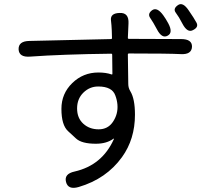

<svg xmlns="http://www.w3.org/2000/svg" viewBox="-20 -839 1040 919"><path d="M357 56Q306 71 296 32Q286 -7 337 -18Q469 -48 525 -173Q527 -178 523 -175Q490 -151 439 -151Q371 -151 344 -176Q325 -194 306 -211Q274 -240 274 -318Q274 -391 326 -441.5Q378 -492 451 -492Q487 -492 513 -483Q518 -481 518 -486L517 -577Q517 -582 512 -582Q276 -579 124 -568Q71 -564 69 -603Q68 -642 120 -643L511 -652Q516 -652 516 -657L515 -693Q514 -718 511 -743Q508 -776 553 -777Q598 -779 595 -726L592 -658Q592 -653 597 -653L847 -652Q900 -652 899 -615Q897 -577 845 -580Q787 -583 606 -583H597Q592 -583 592 -578L594 -437Q594 -418 604 -402Q626 -366 626 -290Q626 -173 564 -87Q489 17 357 56ZM520 -255Q546 -293 542 -339Q540 -361 532 -382Q517 -425 450 -425Q409 -425 379 -395.5Q349 -366 349 -320Q349 -274 378.5 -247Q408 -220 452 -220Q496 -220 520 -255ZM782 -668Q755 -653 731 -699Q713 -733 699 -753Q685 -773 708 -790Q732 -807 762 -765Q773 -750 785 -728Q810 -682 782 -668ZM904 -695Q877 -680 853 -726Q836 -759 821.5 -778Q807 -797 831 -814Q855 -832 884 -788Q909 -752 920.5 -730.5Q932 -709 904 -695Z"/></svg>

Font: Resource Han Rounded CN
Style: Regular
Weight: 400
Designer: Cyano Hao (round all glyphs); Ryoko NISHIZUKA  (kana, bopomofo & ideographs); Paul D. Hunt (Latin, Greek & Cyrillic); Sa
Foundry: Cyano Hao
Version: 0.990